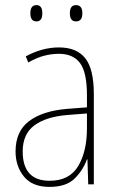

<svg xmlns="http://www.w3.org/2000/svg" viewBox="-20 -723 465 753"><path d="M278 -639Q303 -639 303 -671Q303 -703 278 -703Q254 -703 254 -671Q254 -639 278 -639ZM123 -639Q146 -639 146 -671Q146 -703 123 -703Q99 -703 99 -671Q99 -639 123 -639ZM321 -220Q321 -129 286.5 -71.5Q252 -14 175 -14Q69 -14 69 -129Q69 -197 114.5 -231Q160 -265 244 -272L321 -278ZM81 -502 91 -478Q124 -497 153.5 -504.5Q183 -512 211 -512Q267 -512 294 -475.5Q321 -439 321 -349V-302L243 -296Q147 -288 94 -248Q41 -208 41 -129Q41 -71 74 -30.5Q107 10 174 10Q240 10 273 -23Q306 -56 321 -98H323L326 0H348V-354Q348 -452 314.5 -494.5Q281 -537 211 -537Q146 -537 81 -502Z"/></svg>

Font: Noto Sans Display SemiCondensed Thin
Style: Regular
Weight: 250
Width: 4
Designer: Monotype Design team
Foundry: Monotype Imaging Inc.
Version: 1.000